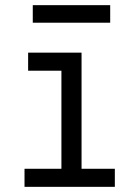

<svg xmlns="http://www.w3.org/2000/svg" viewBox="-20 -724 540 744"><path d="M75 0V-70H218V-450H89V-520H296V-70H425V0ZM107 -636V-704H407V-636Z"/></svg>

Font: Iosevka Algr
Style: Regular
Weight: 400
Monospace: yes
Designer: Belleve Invis
Foundry: Belleve Invis
Version: Version 26.0.2; ttfautohint (v1.8.3)